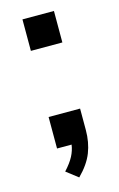

<svg xmlns="http://www.w3.org/2000/svg" viewBox="-100 -533 436 701"><g transform="rotate(-15 118.5 -182.5)"><path d="M59 -369V-488H178V-369ZM110 123 66 89Q89 64 100 43Q111 22 114 0H59V-119H178V-38Q178 8 163 46.5Q148 85 110 123Z"/></g></svg>

Font: Nunito Sans SemiBold
Style: Regular
Weight: 600
Designer: Vernon Adams
Foundry: Vernon Adams
Version: Version 3.101; ttfautohint (v1.8.4.7-5d5b);gftools[0.9.27]